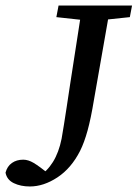

<svg xmlns="http://www.w3.org/2000/svg" viewBox="-51 -632 498 695"><path d="M-31 -7Q-25 -30 -8 -42Q9 -54 33 -54Q51 -54 70.5 -42.5Q90 -31 129 0L88 7Q119 -11 140.5 -45.5Q162 -80 172 -130Q176 -155 180.5 -181Q185 -207 190 -242Q195 -277 203 -328Q213 -393 224 -463.5Q235 -534 247 -612H349L289 -270Q278 -203 266 -159.5Q254 -116 239 -86Q207 -23 157 10Q107 43 57 43Q24 43 -1 31Q-26 19 -31 -7ZM153 -570 161 -612H427L419 -570L296 -557H272Z"/></svg>

Font: Lisu Bosa SemiBold
Style: Italic
Weight: 600
Italic angle: -19°
Designer: David Morse, Annie Olsen, Victor Gaultney, Frank Grießhammer (Latin)
Foundry: SIL International
Version: Version 2.000